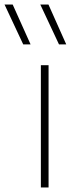

<svg xmlns="http://www.w3.org/2000/svg" viewBox="-89 -828 326 848"><path d="M91.5 0V-540H125.5V0ZM171.5 -632 89 -808H125L203.5 -632ZM13.5 -632 -69 -808H-33L46 -632Z"/></svg>

Font: Encode Sans Semi Expanded Thin
Style: Regular
Weight: 100
Width: 6
Designer: Multiple Designers
Foundry: Impallari Type
Version: Version 3.000; ttfautohint (v1.8.3) -l 8 -r 50 -G 200 -x 14 